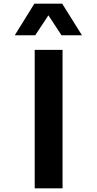

<svg xmlns="http://www.w3.org/2000/svg" viewBox="-20 -1020 524 1040"><path d="M166 -1000H316.9L423.8 -829.1H313L242.2 -937L170.9 -829.1H60.1ZM168 -750H318.8V0H168Z"/></svg>

Font: Oakes Grotesk
Style: Bold
Weight: 700
Designer: Samuel Oakes
Foundry: Samuel Oakes
Version: Version 1.0 | wf-rip DC20170320